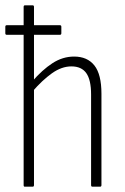

<svg xmlns="http://www.w3.org/2000/svg" viewBox="-22 -703 469 723"><path d="M3 -572Q-2 -572 -2 -578V-602Q-2 -608 3 -608H204Q209 -608 209 -602V-578Q209 -572 204 -572H67ZM326 0Q321 0 321 -6V-347Q321 -402 303 -427.5Q285 -453 247 -453Q210 -453 173.5 -427Q137 -401 100 -358L99 -396Q137 -440 175.5 -465Q214 -490 257 -490Q307 -490 333.5 -456.5Q360 -423 360 -350V-6Q360 0 355 0ZM71 0Q67 0 67 -6V-677Q67 -683 72 -683H101Q106 -683 106 -677V-6Q106 0 101 0Z"/></svg>

Font: Sofia Sans Condensed ExtraLight
Style: Regular
Weight: 250
Version: Version 4.100